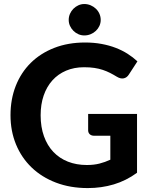

<svg xmlns="http://www.w3.org/2000/svg" viewBox="-20 -950 764 978"><path d="M678 -70Q622.5 -29.5 559.8 -10.8Q497 8 427 8Q337.5 8 265 -19.8Q192.5 -47.5 141 -97Q89.5 -146.5 61.5 -214.5Q33.5 -282.5 33.5 -363Q33.5 -444.5 60.2 -512.5Q87 -580.5 136.5 -629.5Q186 -678.5 256.2 -706Q326.5 -733.5 413.5 -733.5Q458.5 -733.5 497.5 -726.2Q536.5 -719 569.5 -706.2Q602.5 -693.5 630 -676Q657.5 -658.5 680 -637.5L636.5 -570.5Q626.5 -554.5 610.5 -551Q594.5 -547.5 575.5 -559Q557.5 -570 540.2 -578.8Q523 -587.5 503.5 -594Q484 -600.5 461 -604Q438 -607.5 408 -607.5Q357.5 -607.5 316.5 -590Q275.5 -572.5 246.8 -540.5Q218 -508.5 202.5 -463.5Q187 -418.5 187 -363Q187 -303 204 -255.8Q221 -208.5 252 -176Q283 -143.5 326.2 -126.5Q369.5 -109.5 422.5 -109.5Q458.5 -109.5 486.8 -116.8Q515 -124 542 -136.5V-258.5H460Q445.5 -258.5 437.2 -266.2Q429 -274 429 -286V-369.5H678ZM493 -848.5Q493 -832.5 486.5 -818.2Q480 -804 468.5 -793Q457 -782 441.8 -775.8Q426.5 -769.5 409.5 -769.5Q393.5 -769.5 379.2 -775.8Q365 -782 354 -793Q343 -804 336.5 -818.2Q330 -832.5 330 -848.5Q330 -865 336.5 -879.8Q343 -894.5 354 -905.5Q365 -916.5 379.2 -923Q393.5 -929.5 409.5 -929.5Q426.5 -929.5 441.8 -923Q457 -916.5 468.5 -905.5Q480 -894.5 486.5 -879.8Q493 -865 493 -848.5Z"/></svg>

Font: Lato Heavy
Style: Regular
Weight: 800
Designer: Lukasz Dziedzic
Foundry: tyPoland Lukasz Dziedzic
Version: Version 2.007; 2014-02-27